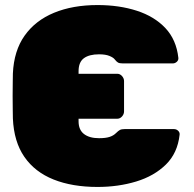

<svg xmlns="http://www.w3.org/2000/svg" viewBox="-20 -730 768 760"><path d="M366 10Q266 10 192 -19.5Q118 -49 76.5 -109Q35 -169 31 -261Q31 -268 30.5 -293.5Q30 -319 30 -350Q30 -381 30.5 -406.5Q31 -432 31 -439Q35 -529 77.5 -589Q120 -649 194 -679.5Q268 -710 366 -710Q452 -710 521.5 -687.5Q591 -665 634.5 -619Q678 -573 686 -501Q687 -492 680 -485.5Q673 -479 664 -479H466Q453 -479 447 -482.5Q441 -486 434 -495Q429 -502 413.5 -508.5Q398 -515 372 -515Q333 -515 312 -499.5Q291 -484 291 -448V-438H444Q455 -438 463 -429Q471 -420 471 -409V-289Q471 -278 463 -269Q455 -260 444 -260H291V-250Q291 -216 312.5 -199.5Q334 -183 372 -183Q398 -183 413.5 -188Q429 -193 439 -203Q448 -212 454.5 -215.5Q461 -219 473 -219H669Q678 -219 685 -212.5Q692 -206 691 -197Q683 -124 636.5 -78.5Q590 -33 519 -11.5Q448 10 366 10Z"/></svg>

Font: Rubik Light Black
Style: Regular
Weight: 900
Version: Version 2.104